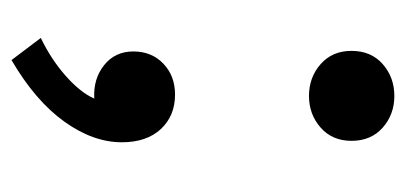

<svg xmlns="http://www.w3.org/2000/svg" viewBox="-206 -349 706 334"><g transform="rotate(90 147.0 -182.0)"><path d="M147 -366.5Q114.5 -366.5 91.5 -386.8Q68.5 -407 68.5 -440.5Q68.5 -474.5 91.5 -494.8Q114.5 -515 147 -515Q179 -515 202 -494.8Q225 -474.5 225 -440.5Q225 -407 202 -386.8Q179 -366.5 147 -366.5ZM84.5 151 46 100Q83.5 82 112.2 56.5Q141 31 151.5 7Q117.5 9 93.5 -10Q69.5 -29 69.5 -61Q69.5 -93 90.8 -113.2Q112 -133.5 144.5 -133.5Q181.5 -133.5 204.5 -108.8Q227.5 -84 227.5 -41Q227.5 9 191.5 59.2Q155.5 109.5 84.5 151Z"/></g></svg>

Font: Geologica
Style: Regular
Weight: 400
Designer: Sindre Bremnes, Frode Helland
Foundry: Monokrom Skriftforlag AS
Version: Version 1.010; ttfautohint (v1.8.4.7-5d5b);gftools[0.9.28]